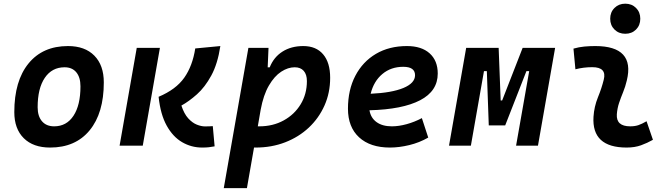

<svg xmlns="http://www.w3.org/2000/svg" viewBox="-20 -771 3556 1016"><path d="M245.1 9.8Q155.8 9.8 105.7 -39.8Q55.7 -89.4 55.7 -177.7Q55.7 -342.8 130.9 -435.1Q206.1 -527.3 339.8 -527.3Q429.2 -527.3 479.2 -476.6Q529.3 -425.8 529.3 -335Q529.3 -172.4 454.3 -81.3Q379.4 9.8 245.1 9.8ZM266.6 -102.5Q332 -102.5 368.9 -158.4Q405.8 -214.4 405.8 -314Q405.8 -361.8 383.8 -388.4Q361.8 -415 321.8 -415Q254.9 -415 217 -359.1Q179.2 -303.2 179.2 -203.6Q179.2 -156.2 202.1 -129.4Q225.1 -102.5 266.6 -102.5Z M1049.3 9.8Q992.7 9.8 943.8 -18.6Q895 -46.9 862.1 -106.2Q829.1 -165.5 819.3 -258.8Q911.1 -297.4 955.1 -359.9Q999 -422.4 1013.2 -514.6L1146 -527.3Q1131.8 -433.1 1098.1 -371.3Q1064.5 -309.6 1022.2 -272Q980 -234.4 939.9 -212.4Q954.1 -168.9 975.8 -145Q997.6 -121.1 1021.2 -111.6Q1044.9 -102.1 1064.5 -102.1Q1080.1 -102.1 1087.2 -102.5Q1094.2 -103 1106 -103.5L1115.7 3.4Q1100.6 6.3 1085.7 8.1Q1070.8 9.8 1049.3 9.8ZM612.8 0 703.6 -517.6H826.2L735.4 0Z M1286.6 224.6H1164.1L1294.4 -517.6H1400.9L1396.5 -414.6H1407.2Q1428.7 -468.8 1474.9 -498Q1521 -527.3 1585 -527.3Q1652.8 -527.3 1689.9 -483.6Q1727.1 -439.9 1727.1 -359.4Q1727.1 -280.3 1697.3 -213.1Q1667.5 -146 1614.3 -95.9Q1561 -45.9 1489.3 -18.1Q1417.5 9.8 1333 9.8Q1328.6 9.8 1324.2 9.8ZM1344.2 -102.5Q1348.1 -102.5 1352.5 -102.5Q1424.3 -102.5 1481.2 -133.8Q1538.1 -165 1571 -219.2Q1604 -273.4 1604 -341.8Q1604 -377 1587.2 -396Q1570.3 -415 1539.6 -415Q1503.9 -415 1468 -391.6Q1432.1 -368.2 1403.1 -318.6Q1374 -269 1359.4 -190.4Z M2053.7 -102.5Q2090.3 -102.5 2132.1 -114Q2173.8 -125.5 2212.4 -146L2246.1 -43Q2199.2 -16.1 2145.8 -3.2Q2092.3 9.8 2043.5 9.8Q1939 9.8 1880.1 -44.4Q1821.3 -98.6 1821.3 -195.8Q1821.3 -295.4 1860.4 -370.1Q1899.4 -444.8 1969.5 -486.1Q2039.6 -527.3 2133.3 -527.3Q2210.4 -527.3 2253.4 -488.8Q2296.4 -450.2 2296.4 -381.8Q2296.4 -289.1 2203.1 -240.5Q2109.9 -191.9 1935.1 -187.5Q1941.9 -147 1972.7 -124.8Q2003.4 -102.5 2053.7 -102.5ZM1941.4 -274.9Q2052.7 -279.8 2114.5 -305.4Q2176.3 -331.1 2176.3 -373Q2176.3 -417.5 2113.8 -417.5Q2048.8 -417.5 2003.2 -379.2Q1957.5 -340.8 1941.4 -274.9Z M2356 0 2446.8 -517.6H2618.7L2629.4 -239.3H2637.2L2745.6 -517.6H2917.5L2826.7 0H2710.9L2780.3 -394.5H2765.6L2653.3 -107.4H2566.4L2556.2 -394.5H2541L2471.7 0Z M3401.4 -129.4 3435.1 -31.2Q3405.3 -14.2 3372.1 -2.2Q3338.9 9.8 3295.9 9.8Q3110.4 9.8 3120.6 -153.3Q3124 -206.5 3144 -255.9Q3164.1 -305.2 3174.8 -349.1Q3191.9 -415.5 3114.3 -415.5Q3067.9 -415.5 3024.9 -404.3L3014.6 -513.7Q3043.5 -522 3072.3 -524.7Q3101.1 -527.3 3129.9 -527.3Q3341.3 -527.3 3296.9 -345.2Q3289.1 -312 3277.3 -283.4Q3265.6 -254.9 3256.1 -226.8Q3246.6 -198.7 3244.1 -166.5Q3239.7 -102.5 3314.9 -102.5Q3339.4 -102.5 3357.7 -108.6Q3376 -114.7 3401.4 -129.4ZM3288.6 -592.3Q3254.4 -592.3 3231.7 -614.7Q3209 -637.2 3209 -671.9Q3209 -706.5 3231.7 -729Q3254.4 -751.5 3288.6 -751.5Q3323.2 -751.5 3345.7 -729Q3368.2 -706.5 3368.2 -671.9Q3368.2 -637.2 3345.7 -614.7Q3323.2 -592.3 3288.6 -592.3Z"/></svg>

Font: Cascadia Mono NF SemiBold
Style: Italic
Weight: 600
Italic angle: -10°
Monospace: yes
Designer: Aaron Bell
Foundry: Saja Typeworks
Version: Version 2404.023; ttfautohint (v1.8.4)